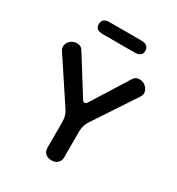

<svg xmlns="http://www.w3.org/2000/svg" viewBox="-202 -973 1027 1115"><g transform="rotate(30 312.0 -416.0)"><path d="M417 -768C450 -768 467 -781 467 -806C467 -834 450 -848 417 -848H203C171 -848 155 -834 155 -806C155 -781 171 -768 203 -768ZM312 16C347 16 368 -6 368 -35V-211C368 -237 375 -261 389 -282L574 -562C581 -571 584 -581 584 -590C584 -622 554 -648 523 -648C508 -648 491 -643 480 -624L328 -381C324 -374 319 -370 312 -370C305 -370 300 -374 296 -381L144 -624C133 -643 118 -648 101 -648C70 -648 40 -622 40 -590C40 -581 43 -571 50 -562L235 -282C249 -261 256 -237 256 -211V-35C256 -6 277 16 312 16Z"/></g></svg>

Font: Dongle
Style: Regular
Weight: 400
Designer: Yanghee Ryu
Foundry: Yanghee Ryu
Version: Version 2.000